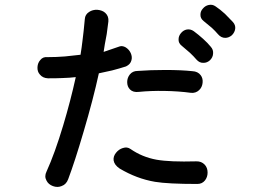

<svg xmlns="http://www.w3.org/2000/svg" viewBox="-20 -797 1040 788"><path d="M544.9 -505.9Q524.4 -505.9 512.7 -491.2Q502 -477.5 502 -460Q502 -441.4 513.7 -429.7Q526.4 -417 549.8 -419.9Q599.6 -424.8 655.3 -423.8Q712.9 -422.9 763.7 -416Q783.2 -414.1 796.9 -426.8Q809.6 -438.5 811.5 -457Q813.5 -475.6 803.7 -488.3Q792 -503.9 769.5 -504.9Q724.6 -509.8 658.2 -509.8Q596.7 -509.8 544.9 -505.9ZM515.6 -185.5Q502 -195.3 484.4 -189.5Q467.8 -184.6 456.1 -169.9Q444.3 -155.3 446.3 -138.7Q449.2 -120.1 470.7 -105.5Q541 -63.5 616.2 -50.8Q668.9 -42 790 -42Q809.6 -42 821.3 -56.6Q832 -70.3 832 -88.9Q832 -108.4 820.3 -121.1Q806.6 -135.7 785.2 -134.8Q677.7 -131.8 622.1 -141.6Q563.5 -152.3 515.6 -185.5ZM775.4 -668.9Q761.7 -678.7 746.1 -675.8Q732.4 -672.9 722.7 -661.1Q712.9 -649.4 712.9 -635.7Q711.9 -620.1 725.6 -609.4Q747.1 -591.8 759.8 -580.1Q775.4 -565.4 786.1 -552.7Q798.8 -538.1 815.4 -539.1Q830.1 -539.1 841.8 -549.8Q853.5 -561.5 854.5 -576.2Q856.4 -592.8 844.7 -605.5Q832 -621.1 813.5 -637.7Q793.9 -655.3 775.4 -668.9ZM865.2 -770.5Q851.6 -780.3 835.9 -776.4Q822.3 -773.4 812.5 -761.7Q802.7 -751 802.7 -737.3Q801.8 -721.7 815.4 -710.9Q834 -696.3 849.6 -682.6Q863.3 -669.9 875 -656.2Q887.7 -641.6 904.3 -641.6Q918.9 -641.6 931.6 -652.3Q943.4 -664.1 945.3 -678.7Q947.3 -694.3 935.5 -707Q918.9 -724.6 903.3 -740.2Q882.8 -758.8 865.2 -770.5ZM174.8 -562.5Q156.2 -564.5 145.5 -550.8Q134.8 -539.1 133.8 -521.5Q132.8 -502.9 143.6 -491.2Q155.3 -476.6 176.8 -475.6Q214.8 -475.6 234.4 -476.6Q266.6 -477.5 291 -480.5Q269.5 -382.8 239.3 -282.2Q205.1 -168 170.9 -92.8Q161.1 -73.2 170.9 -55.7Q178.7 -40 197.3 -33.2Q215.8 -26.4 232.4 -33.2Q252 -40 259.8 -61.5Q287.1 -133.8 323.2 -256.8Q362.3 -388.7 385.7 -496.1Q411.1 -501 439.5 -507.8Q469.7 -515.6 497.1 -524.4Q515.6 -533.2 519.5 -549.8Q523.4 -563.5 516.6 -579.1Q509.8 -593.8 496.1 -602.5Q482.4 -610.4 470.7 -606.4L405.3 -584L410.2 -615.2Q415 -642.6 418 -657.2Q421.9 -682.6 424.8 -709Q426.8 -730.5 412.1 -744.1Q400.4 -754.9 379.9 -756.8Q360.4 -757.8 345.7 -748Q329.1 -737.3 328.1 -718.8Q323.2 -665 318.4 -628.9Q315.4 -602.5 310.5 -572.3Q276.4 -568.4 247.1 -565.4Q211.9 -562.5 174.8 -562.5Z"/></svg>

Font: Gungsuh
Style: Regular
Weight: 400
Version: Version 2.21